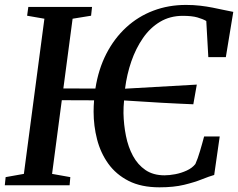

<svg xmlns="http://www.w3.org/2000/svg" viewBox="-25 -772 993 800"><path d="M639.5 8.5Q563.5 8.5 511 -18.2Q458.5 -45 426.2 -90Q394 -135 379.5 -191.2Q365 -247.5 365 -306.5Q365 -318.5 365.5 -330.5Q366 -342.5 367 -354L232.5 -354.5L192 -47.5L268 -34L265 0H-5L-1.5 -34L74.5 -47.5L160 -694L88 -706.5L93 -743H358.5L354.5 -706.5L277.5 -694L239 -403.5L372.5 -403Q385 -483.5 418 -547.8Q451 -612 500.8 -657.8Q550.5 -703.5 613.8 -727.5Q677 -751.5 750 -751.5Q782 -751.5 809.5 -748.2Q837 -745 861 -740.2Q885 -735.5 906.2 -730.8Q927.5 -726 947 -722.5L916 -534H843L834.5 -684.5Q820 -693 797.2 -699.5Q774.5 -706 736.5 -706Q683.5 -706 642 -681.2Q600.5 -656.5 570.8 -613.5Q541 -570.5 522.2 -516.2Q503.5 -462 496 -402.5L795 -419.5L780.5 -337.5Q758 -338.5 723.5 -340Q689 -341.5 648.5 -343.8Q608 -346 567.2 -348.8Q526.5 -351.5 492 -353.5Q490.5 -340.5 490 -327.2Q489.5 -314 489.5 -300.5Q490.5 -252 499.8 -205.8Q509 -159.5 529 -122.5Q549 -85.5 581.2 -63.5Q613.5 -41.5 660.5 -41.5Q680.5 -41.5 705.5 -46.2Q730.5 -51 753.2 -61.5Q776 -72 789 -88.5Q794 -99.5 799 -113.5Q804 -127.5 808.5 -143Q813 -158.5 817.5 -174.2Q822 -190 825.5 -203.5H890.5L867.5 -43Q846.5 -37 816 -24.8Q785.5 -12.5 742.2 -2Q699 8.5 639.5 8.5Z"/></svg>

Font: Merriweather 60pt Medium
Style: Italic
Weight: 500
Italic angle: -7.8°
Version: Version 2.101